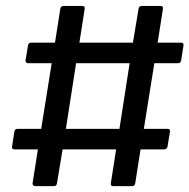

<svg xmlns="http://www.w3.org/2000/svg" viewBox="-20 -633 644 653"><path d="M100.1 0Q95.7 0 93 -2.7Q90.3 -5.4 90.8 -9.8L108.9 -125H28.8Q19.5 -125 21 -134.8L28.8 -185.1Q30.3 -194.8 40 -194.8H120.1L155.8 -418H75.2Q71.3 -418 68.8 -420.9Q66.4 -423.8 66.9 -428.2L75.2 -478Q76.7 -487.8 85.9 -487.8H167L185.1 -603Q186.5 -612.8 196.8 -612.8H259.8Q269.5 -612.8 268.1 -603L250 -487.8H432.1L451.2 -603Q452.6 -612.8 462.9 -612.8H525.9Q535.6 -612.8 534.2 -603L516.1 -487.8H596.2Q605.5 -487.8 604 -478L596.2 -428.2Q594.7 -418 585 -418H504.9L469.2 -194.8H549.8Q559.6 -194.8 558.1 -185.1L549.8 -134.8Q549.3 -130.4 546.1 -127.7Q543 -125 539.1 -125H458L439.9 -9.8Q438.5 0 429.2 0H365.2Q355.5 0 356.9 -9.8L375 -125H192.9L173.8 -9.8Q172.4 0 163.1 0ZM204.1 -194.8H386.2L420.9 -418H238.8Z"/></svg>

Font: Sofia Sans
Style: Italic
Weight: 400
Italic angle: -9°
Designer: Botio Nikoltchev, Ani Petrova
Foundry: lettersoup
Version: Version 4.100